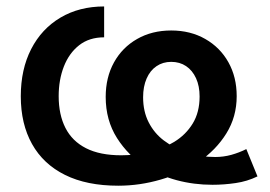

<svg xmlns="http://www.w3.org/2000/svg" viewBox="-20 -573 849 604"><path d="M352.1 11.2Q252.9 11.2 184.6 -22.7Q116.2 -56.6 80.8 -119.9Q45.4 -183.1 45.4 -270Q45.4 -355 78.1 -418.7Q110.8 -482.4 170.2 -517.6Q229.5 -552.7 307.6 -552.7V-455.6Q260.7 -455.6 229 -430.7Q197.3 -405.8 180.9 -363.8Q164.6 -321.8 164.6 -270.5Q164.6 -212.4 185.8 -170.7Q207 -128.9 250.7 -106.7Q294.4 -84.5 361.3 -84.5Q404.3 -84.5 448 -94.5Q491.7 -104.5 528.1 -126.7Q564.5 -148.9 586.2 -184.3Q607.9 -219.7 607.9 -269.5Q607.9 -302.2 596.7 -326.9Q585.4 -351.6 565.4 -365Q545.4 -378.4 518.6 -378.4Q492.2 -378.4 472.2 -364.7Q452.1 -351.1 441.2 -325.9Q430.2 -300.8 430.2 -267.1Q430.2 -222.2 447.8 -188Q465.3 -153.8 495.4 -131.1Q525.4 -108.4 562.5 -96.2Q585.4 -85.4 610.6 -82.3Q635.7 -79.1 657.2 -79.1Q683.1 -79.1 707.8 -85.9Q732.4 -92.8 754.9 -104L790 -18.1Q757.8 -2.4 721.2 2.9Q684.6 8.3 648.4 8.3Q589.8 8.3 536.1 -6.1Q482.4 -20.5 439 -48.3Q383.8 -82.5 348.1 -138.7Q312.5 -194.8 312.5 -268.1Q312.5 -329.6 338.6 -376.7Q364.7 -423.8 411.4 -450.4Q458 -477.1 518.6 -477.1Q579.1 -477.1 625.7 -450.4Q672.4 -423.8 698.5 -377.2Q724.6 -330.6 724.6 -270.5Q724.6 -205.6 692.1 -153.3Q659.7 -101.1 605.7 -64.2Q551.8 -27.3 485.6 -8.1Q419.4 11.2 352.1 11.2Z"/></svg>

Font: Inter Cardless
Style: Medium
Weight: 500
Designer: Rasmus Andersson
Foundry: rsms
Version: Version 4.001;git-9221beed3